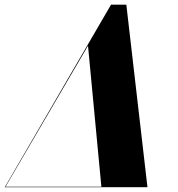

<svg xmlns="http://www.w3.org/2000/svg" viewBox="-44 -784 746 804"><path d="M485 -764.5 573.5 0H-24L421 -764.5ZM324.5 -592.5 -21 -2H380.5Z"/></svg>

Font: Bodoni* 96
Style: Bold Italic
Weight: 700
Italic angle: -13°
Version: Version 2.2